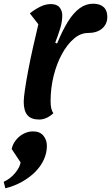

<svg xmlns="http://www.w3.org/2000/svg" viewBox="-39 -620 599 1036"><path d="M172 25Q129 25 109 1.5Q89 -22 89 -71Q89 -91 95.5 -136Q102 -181 113.5 -241.5Q125 -302 139.5 -366.5Q154 -431 168 -489L122 -548Q150 -570 178.5 -584Q207 -598 235 -598Q268 -598 282.5 -580Q297 -562 297 -537Q297 -503 286 -467Q275 -431 259 -390L269 -385Q298 -456 328 -504Q358 -552 391.5 -576Q425 -600 463 -600Q500 -600 520 -582Q540 -564 540 -529Q540 -490 512 -466Q484 -442 435 -442Q396 -442 360 -411.5Q324 -381 295.5 -329Q267 -277 250.5 -211Q234 -145 234 -73Q234 -29 249 -9Q212 25 172 25ZM-10 396 -19 361Q18 344 43.5 312.5Q69 281 72 256L24 184Q29 159 46 137Q63 115 87.5 102Q112 89 139 89Q176 89 195 112Q214 135 214 167Q214 206 197 242.5Q180 279 149.5 309Q119 339 78.5 361.5Q38 384 -10 396Z"/></svg>

Font: Lemonada Medium
Style: Regular
Weight: 500
Designer: Mohamed Gaber (Arabic), Eduardo Tunni (Latin)
Foundry: Kief Type Foundry
Version: Version 4.004; ttfautohint (v1.8.2)